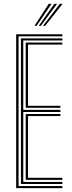

<svg xmlns="http://www.w3.org/2000/svg" viewBox="-20 -978 374 998"><path d="M64 0V-800H304V-789.2H76.5V-10.8H304V0ZM88.8 -21.5V-778.5H304V-767.8H101V-406.8H294V-396H101V-32.2H304V-21.5ZM113.5 -417.5V-757H304V-746.2H125.8V-428.2H294V-417.5ZM113.5 -43V-385.5H294V-374.8H125.8V-53.8H304V-43ZM159 -843.5 233.5 -958.2H248L170.2 -843.5ZM203.2 -843.5 291 -958.2H305.5L214.5 -843.5ZM181.2 -843.5 262.2 -958.2H276.8L192.2 -843.5Z"/></svg>

Font: Big Shoulders Inline Text Light
Style: Regular
Weight: 300
Designer: Patric King
Foundry: XO Type Co
Version: Version 1.000